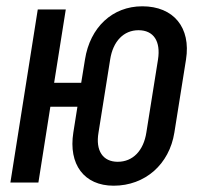

<svg xmlns="http://www.w3.org/2000/svg" viewBox="-20 -580 640 610"><path d="M341 10C441 10 518 -58 534 -159L571 -391C587 -492 532 -560 432 -560C337 -560 266 -493 250 -391L238 -317H152L189 -550H100L13 0H102L140 -241H226L213 -159C197 -58 247 10 341 10ZM354 -66C307 -66 283 -101 293 -159L330 -391C339 -449 373 -484 420 -484C468 -484 491 -449 482 -391L445 -159C436 -101 402 -66 354 -66Z"/></svg>

Font: JetBrains Mono Medium
Style: Italic
Weight: 436
Italic angle: -9°
Monospace: yes
Designer: Philipp Nurullin, Konstantin Bulenkov
Foundry: JetBrains
Version: Version 2.305